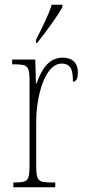

<svg xmlns="http://www.w3.org/2000/svg" viewBox="-20 -786 358 806"><path d="M131 -619V-606H136C174 -653 223 -721 242 -756V-766H197C183 -721 161 -678 131 -619ZM36 0H212V-20H201C138 -20 132 -25 132 -96V-274C132 -382 168 -519 239 -519C284 -519 286 -480 286 -443C302 -443 307 -460 307 -483C307 -517 288 -544 243 -544C178 -544 151 -483 133 -435H131L128 -536H31V-516H34C98 -516 104 -511 104 -440V-96C104 -25 98 -20 37 -20H36Z"/></svg>

Font: Noto Serif Hebrew ExtraCondensed Thin
Style: Regular
Weight: 100
Width: 2
Designer: Monotype Design Team
Foundry: Monotype Imaging Inc.
Version: Version 2.004